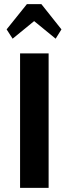

<svg xmlns="http://www.w3.org/2000/svg" viewBox="-20 -908 333 928"><path d="M41 -721 12 -766 110 -888H180L277 -766L249 -721L145 -806ZM77 0V-650H215V0Z"/></svg>

Font: Arsenal
Style: Bold
Weight: 700
Designer: Andrij Shevchenko
Foundry: Stairsfor
Version: Version 2.001;PS 002.001;hotconv 1.0.88;makeotf.lib2.5.64775